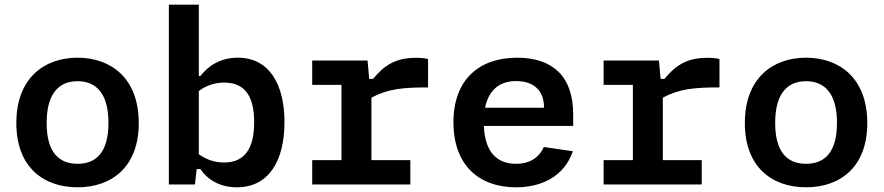

<svg xmlns="http://www.w3.org/2000/svg" viewBox="-20 -785 3760 817"><path d="M570.5 -261.5C570.5 -452 452.5 -539.5 310 -539.5C167.5 -539.5 49.5 -452 49.5 -261.5C49.5 -71.5 167.5 12 310 12C452.5 12 570.5 -71.5 570.5 -261.5ZM441.5 -262C441.5 -133.5 386.5 -88 310 -88C233.5 -88 178.5 -133.5 178.5 -262C178.5 -390.5 233.5 -439.5 310 -439.5C386.5 -439.5 441.5 -390.5 441.5 -262Z M1190.5 -265C1190.5 -425.5 1126.5 -539.5 992 -539.5C916.5 -539.5 866 -504 832.5 -461.5H826V-765H698.5V0H809.5L817 -65.5H833C861.5 -23 912 12 988 12C1124.5 12 1190.5 -102 1190.5 -265ZM826 -128.5V-398C860.5 -423 896.5 -433.5 933.5 -433.5C1019 -433.5 1061.5 -380.5 1061.5 -265C1061.5 -147.5 1017.5 -93.5 933 -93.5C897 -93.5 861 -104 826 -128.5Z M1544 -527.5H1308.5V-424H1433V-103.5H1308.5V0H1726V-103.5H1560.5V-369.5C1631.5 -407.5 1696.5 -413 1801.5 -413V-534C1786 -537.5 1769.5 -539 1750 -539C1664.5 -539 1615.5 -508 1567.5 -449.5H1551Z M1909.5 -264.5C1909.5 -82 2018.5 12 2175.5 12C2282 12 2380 -32 2417.5 -141.5L2294 -159.5C2272 -110 2229.5 -88 2175.5 -88C2090.5 -88 2043 -143.5 2039 -249H2419V-299C2419 -460 2331.5 -539.5 2180.5 -539.5C2020 -539.5 1909.5 -447.5 1909.5 -264.5ZM2044 -326.5C2060 -405.5 2109 -440 2176.5 -440C2246.5 -440 2295 -404 2295 -326.5Z M2784 -527.5H2548.5V-424H2673V-103.5H2548.5V0H2966V-103.5H2800.5V-369.5C2871.5 -407.5 2936.5 -413 3041.5 -413V-534C3026 -537.5 3009.5 -539 2990 -539C2904.5 -539 2855.5 -508 2807.5 -449.5H2791Z M3670.5 -261.5C3670.5 -452 3552.5 -539.5 3410 -539.5C3267.5 -539.5 3149.5 -452 3149.5 -261.5C3149.5 -71.5 3267.5 12 3410 12C3552.5 12 3670.5 -71.5 3670.5 -261.5ZM3541.5 -262C3541.5 -133.5 3486.5 -88 3410 -88C3333.5 -88 3278.5 -133.5 3278.5 -262C3278.5 -390.5 3333.5 -439.5 3410 -439.5C3486.5 -439.5 3541.5 -390.5 3541.5 -262Z"/></svg>

Font: Monaspace Neon SemiBold
Style: Regular
Weight: 600
Designer: Riley Cran & the Lettermatic Team
Foundry: Lettermatic
Version: Version 1.200 (Monaspace Neon)